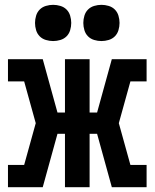

<svg xmlns="http://www.w3.org/2000/svg" viewBox="-20 -775 640 795"><path d="M13 0V-92H80L128 -265L80 -438H13V-530H157L218 -309H249V-530H351V-309H382L443 -530H587V-438H520L472 -265L520 -92H587V0H443L382 -221H351V0H249V-221H218L157 0ZM400 -605Q385 -605 370 -609.5Q355 -614 344.5 -624.5Q334 -635 329.5 -650Q325 -665 325 -680Q325 -695 329.5 -710Q334 -725 344.5 -735.5Q355 -746 370 -750.5Q385 -755 400 -755Q415 -755 430 -750.5Q445 -746 455.5 -735.5Q466 -725 470.5 -710Q475 -695 475 -680Q475 -665 470.5 -650Q466 -635 455.5 -624.5Q445 -614 430 -609.5Q415 -605 400 -605ZM200 -605Q185 -605 170 -609.5Q155 -614 144.5 -624.5Q134 -635 129.5 -650Q125 -665 125 -680Q125 -695 129.5 -710Q134 -725 144.5 -735.5Q155 -746 170 -750.5Q185 -755 200 -755Q215 -755 230 -750.5Q245 -746 255.5 -735.5Q266 -725 270.5 -710Q275 -695 275 -680Q275 -665 270.5 -650Q266 -635 255.5 -624.5Q245 -614 230 -609.5Q215 -605 200 -605Z"/></svg>

Font: Iosevka Slab Semibold Extended
Style: Regular
Weight: 600
Width: 7
Monospace: yes
Designer: Belleve Invis
Foundry: Belleve Invis
Version: Version 11.1.0; ttfautohint (v1.8.3)